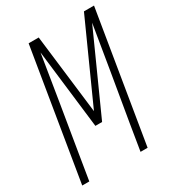

<svg xmlns="http://www.w3.org/2000/svg" viewBox="-178 -838 855 941"><g transform="rotate(-30 250.0 -367.5)"><path d="M9 0 130 -735H187L241 -287L443 -735H500L379 0H339L363 -147Q385 -277 407 -407Q429 -537 450 -667L249 -221H211L158 -667Q137 -537 116 -407Q95 -277 73 -147L49 0Z"/></g></svg>

Font: Iosevka Extralight
Style: Italic
Weight: 200
Italic angle: -9°
Monospace: yes
Designer: Belleve Invis
Foundry: Belleve Invis
Version: Version 32.5.0; ttfautohint (v1.8.4)